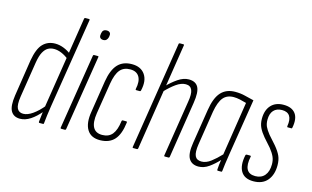

<svg xmlns="http://www.w3.org/2000/svg" viewBox="-84 -918 1883 1158"><g transform="rotate(15 857.0 -338.5)"><path d="M99 6Q59 6 42 -24Q25 -54 35 -122L70 -350Q83 -426 113 -456.5Q143 -487 189 -487Q215 -487 241 -477Q267 -467 289 -450L283 -416Q261 -434 237 -444Q213 -454 191 -454Q169 -454 152.5 -444.5Q136 -435 123.5 -412Q111 -389 104 -346L69 -124Q61 -71 72 -49.5Q83 -28 110 -28Q137 -28 169 -50.5Q201 -73 233 -112L230 -77Q196 -36 163.5 -15Q131 6 99 6ZM220 0Q215 0 215 -6Q217 -28 220.5 -54Q224 -80 226 -96V-99L317 -677Q318 -683 324 -683H346Q352 -683 351 -677L261 -114Q256 -82 252.5 -55Q249 -28 247 -6Q247 0 242 0Z M357 0Q350 0 351 -6L426 -475Q427 -481 433 -481H455Q458 -481 459.5 -480Q461 -479 460 -475L385 -6Q384 0 379 0ZM462 -583Q449 -583 442.5 -590Q436 -597 438 -609L439 -618Q441 -631 448 -637.5Q455 -644 468 -644Q481 -644 487.5 -637Q494 -630 492 -618L491 -609Q488 -597 481 -590Q474 -583 462 -583Z M600 6Q542 7 517.5 -33.5Q493 -74 505 -146L536 -344Q548 -418 580 -452.5Q612 -487 668 -487Q724 -487 750 -449Q776 -411 761 -348Q760 -342 755 -342H734Q727 -342 728 -348Q739 -398 722.5 -426Q706 -454 666 -454Q625 -454 602.5 -427Q580 -400 570 -340L539 -146Q530 -88 546 -58Q562 -28 603 -28Q644 -28 666 -55Q688 -82 695 -139Q696 -145 701 -145H723Q729 -145 728 -138Q719 -64 688 -29.5Q657 5 600 6Z M806 0Q800 0 801 -6L907 -677Q908 -683 914 -683H935Q938 -683 939.5 -682Q941 -681 940 -677L835 -6Q834 0 828 0ZM1003 0Q997 0 998 -6L1053 -355Q1062 -406 1052 -430Q1042 -454 1013 -454Q984 -454 952.5 -431.5Q921 -409 888 -374L891 -408Q921 -440 955.5 -463.5Q990 -487 1023 -487Q1066 -487 1082 -457Q1098 -427 1087 -358L1032 -6Q1031 0 1026 0Z M1213 6Q1171 6 1153 -24.5Q1135 -55 1146 -123L1180 -338Q1192 -416 1224.5 -451.5Q1257 -487 1313 -487Q1346 -487 1373.5 -480Q1401 -473 1431 -466L1375 -115Q1369 -75 1365.5 -51.5Q1362 -28 1360 -6Q1360 0 1355 0H1333Q1329 0 1329 -6Q1330 -20 1331.5 -36.5Q1333 -53 1336 -68Q1310 -39 1278.5 -16.5Q1247 6 1213 6ZM1223 -28Q1252 -28 1281 -50Q1310 -72 1340 -104L1392 -439Q1372 -445 1351 -449.5Q1330 -454 1312 -454Q1270 -454 1247 -426.5Q1224 -399 1213 -336L1180 -125Q1172 -73 1182.5 -50.5Q1193 -28 1223 -28Z M1556 6Q1500 6 1478 -31.5Q1456 -69 1470 -134Q1472 -139 1477 -139H1497Q1500 -139 1502 -138Q1504 -137 1503 -133Q1492 -81 1506 -54Q1520 -27 1559 -27Q1597 -27 1618 -52Q1639 -77 1639 -122Q1639 -148 1629.5 -169Q1620 -190 1600 -215L1554 -267Q1532 -293 1520.5 -317Q1509 -341 1509 -372Q1509 -426 1537 -456.5Q1565 -487 1615 -487Q1666 -487 1689 -457Q1712 -427 1701 -369Q1700 -362 1696 -362H1673Q1668 -362 1669 -369Q1676 -411 1662 -432.5Q1648 -454 1614 -454Q1580 -454 1561.5 -433.5Q1543 -413 1543 -375Q1543 -351 1551 -333Q1559 -315 1579 -290L1626 -237Q1651 -207 1662 -182.5Q1673 -158 1673 -124Q1673 -65 1643 -29.5Q1613 6 1556 6Z"/></g></svg>

Font: Sofia Sans Extra Condensed ExtraLight
Style: Italic
Weight: 250
Italic angle: -9°
Version: Version 4.100